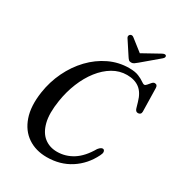

<svg xmlns="http://www.w3.org/2000/svg" viewBox="-209 -1029 1089 1176"><g transform="rotate(30 335.0 -441.0)"><path d="M576.5 -203.5Q583.5 -200 584.8 -189.2Q586 -178.5 577 -161.5Q537 -80.5 464.8 -34Q392.5 12.5 298 12.5Q220 12.5 163.5 -25.8Q107 -64 81.8 -137Q56.5 -210 72 -314.5Q84 -395.5 118.8 -467.5Q153.5 -539.5 206.2 -594.8Q259 -650 325 -681.5Q391 -713 465 -713Q507 -713 532.5 -702.2Q558 -691.5 572.2 -681Q586.5 -670.5 594 -670.5Q602 -670.5 610.2 -680.8Q618.5 -691 627.5 -701.2Q636.5 -711.5 646 -711.5Q665.5 -711.5 666 -688.5L669.5 -523Q669.5 -512 663.2 -506.2Q657 -500.5 648 -500.5Q631 -500 625 -521L613.5 -560.5Q597.5 -618 563 -644Q528.5 -670 474.5 -670Q421.5 -670 375 -642.5Q328.5 -615 291 -567Q253.5 -519 228 -456.2Q202.5 -393.5 191.5 -322.5Q176.5 -228.5 192 -167.8Q207.5 -107 245.5 -77.2Q283.5 -47.5 336.5 -47.5Q396 -47.5 448 -80.2Q500 -113 541.5 -185Q561.5 -210 576.5 -203.5ZM496 -769.5Q484.5 -759.5 475.8 -753.8Q467 -748 456 -748Q445 -748 439 -753.8Q433 -759.5 426.5 -769.5L362 -868Q358 -875 359.8 -881.5Q361.5 -888 366.5 -891.5Q378.5 -899.5 391.5 -889L474.5 -824L592 -889Q612 -900 620 -891.5Q623 -888 621.8 -881.2Q620.5 -874.5 612 -867.5Z"/></g></svg>

Font: Fraunces 72pt Soft
Style: Italic
Weight: 400
Italic angle: -16°
Version: Version 1.000;[b76b70a41]